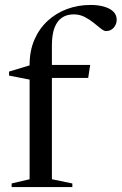

<svg xmlns="http://www.w3.org/2000/svg" viewBox="-20 -755 491 775"><path d="M126 -440.5 105.5 -432.5 16.5 -450V-466L112 -495L136 -493H344L336 -440.5ZM189.5 -31.5 272 -14.5V0H27V-14.5L99.5 -31.5V-493.5Q99.5 -550 118.8 -594.5Q138 -639 172 -670.5Q206 -702 250.5 -718.5Q295 -735 345 -735Q372 -735 392 -730.2Q412 -725.5 425.2 -717.5Q438.5 -709.5 444.8 -698.8Q451 -688 451 -675.5Q451 -657 439 -643.2Q427 -629.5 407.5 -629.5Q400 -629.5 387.2 -639.5Q374.5 -649.5 358 -663Q341.5 -676.5 321.2 -686.8Q301 -697 278 -697Q250 -697 230.2 -683.8Q210.5 -670.5 200 -643Q189.5 -615.5 189.5 -571.5Z"/></svg>

Font: Newsreader 60pt
Style: Regular
Weight: 400
Designer: Hugues Gentile
Foundry: Production Type
Version: Version 1.003